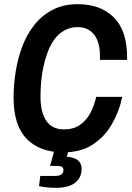

<svg xmlns="http://www.w3.org/2000/svg" viewBox="-20 -718 632 920"><path d="M284 12Q171 12 108 -52.5Q45 -117 45 -250Q45 -313 55.5 -377Q66 -441 88 -498.5Q110 -556 146.5 -601Q183 -646 234 -672Q285 -698 353 -698Q461 -698 525 -635Q589 -572 589 -444V-431H459V-449Q459 -516 431 -552Q403 -588 353 -588Q317 -588 289 -572.5Q261 -557 241.5 -530.5Q222 -504 209 -469.5Q196 -435 188 -398Q180 -361 177 -324Q174 -287 174 -255Q174 -181 201.5 -139.5Q229 -98 287 -98Q332 -98 363 -119.5Q394 -141 413 -176.5Q432 -212 441 -254H566Q551 -183 515.5 -122Q480 -61 423 -24.5Q366 12 284 12ZM249 182Q204 182 167 174L173 125H244Q284 125 284 96Q284 86 276.5 81.5Q269 77 253 77H220L244 -11H312L300 33Q371 38 371 91Q371 134 339.5 158Q308 182 249 182Z"/></svg>

Font: Archivo Narrow
Style: Bold Italic
Weight: 700
Italic angle: -8°
Designer: Hector Gatti
Foundry: Omnibus-Type
Version: Version 3.002